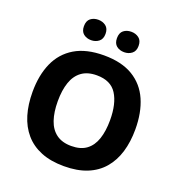

<svg xmlns="http://www.w3.org/2000/svg" viewBox="-161 -1054 1114 1197"><g transform="rotate(20 396.0 -455.5)"><path d="M736.8 -358Q736.8 -275 716.5 -207.5Q696.2 -140 654.4 -91Q612.5 -42 548.3 -16Q484.1 10 395.7 10Q307.7 10 243.3 -16.2Q179 -42.3 136.9 -91.2Q94.9 -140 74.6 -207.7Q54.3 -275.3 54.3 -359Q54.3 -469.7 90.9 -552Q127.6 -634.3 203.5 -679.7Q279.3 -725 396.7 -725Q513.8 -725 589.2 -679.5Q664.5 -634 700.7 -551.5Q736.8 -469 736.8 -358ZM222 -358Q222 -285.5 240 -233Q257.9 -180.5 296.6 -152.2Q335.3 -123.9 395.7 -123.9Q457.8 -123.9 495.9 -152.2Q533.9 -180.5 551.5 -233Q569.1 -285.5 569.1 -358Q569.1 -467.4 529.2 -530.1Q489.4 -592.8 396.7 -592.8Q335.3 -592.8 296.6 -564.3Q257.9 -535.9 240 -483.5Q222 -431.2 222 -358ZM215.3 -853.6Q215.3 -889 236 -905.3Q256.8 -921.5 286.5 -921.5Q315.7 -921.5 337.1 -905.3Q358.5 -889 358.5 -853.6Q358.5 -819.2 337.1 -802.6Q315.7 -786.1 286.5 -786.1Q256.8 -786.1 236 -802.6Q215.3 -819.2 215.3 -853.6ZM434.3 -853.6Q434.3 -889 454.9 -905.3Q475.4 -921.5 505.9 -921.5Q535 -921.5 556.4 -905.3Q577.8 -889 577.8 -853.6Q577.8 -819.2 556.4 -802.6Q535 -786.1 505.9 -786.1Q475.4 -786.1 454.9 -802.6Q434.3 -819.2 434.3 -853.6Z"/></g></svg>

Font: Noto Sans Oriya
Style: Regular
Weight: 400
Designer: Amélie Bonet and Sol Matas
Foundry: Google LLC
Version: Version 2.006